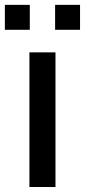

<svg xmlns="http://www.w3.org/2000/svg" viewBox="-38 -750 342 770"><path d="M183 -630.5V-730.5H283V-630.5ZM-18.5 -630.5V-730.5H81.5V-630.5ZM80 0V-540H184.5V0Z"/></svg>

Font: Manrope ExtraLight SemiBold
Style: Regular
Weight: 600
Version: Version 4.504